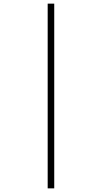

<svg xmlns="http://www.w3.org/2000/svg" viewBox="-20 -819 560 1055"><path d="M242 -799H278V216H242Z"/></svg>

Font: Noto Sans Sinhala Condensed ExtraLight
Style: Regular
Weight: 200
Width: 3
Designer: Jelle Bosma - Monotype Design Team
Foundry: Monotype Imaging Inc.
Version: Version 2.006; ttfautohint (v1.8.4.7-5d5b)